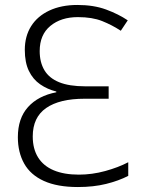

<svg xmlns="http://www.w3.org/2000/svg" viewBox="-20 -744 575 774"><path d="M292 -724Q358 -724 408 -705.5Q458 -687 495 -662L467 -620Q432 -643 392 -659Q352 -675 294 -675Q226 -675 183 -639.5Q140 -604 140 -538Q140 -493 159 -461Q178 -429 218.5 -412.5Q259 -396 324 -396H418V-346H321Q220 -346 166 -308.5Q112 -271 112 -194Q112 -144 133.5 -109.5Q155 -75 196.5 -57.5Q238 -40 298 -40Q351 -40 404 -54.5Q457 -69 497 -90V-35Q458 -15 407.5 -2.5Q357 10 294 10Q211 10 157 -14.5Q103 -39 77.5 -84.5Q52 -130 52 -191Q52 -267 93 -312.5Q134 -358 207 -372V-375Q171 -384 142 -404Q113 -424 96.5 -458Q80 -492 80 -543Q80 -598 105.5 -638.5Q131 -679 179 -701.5Q227 -724 292 -724Z"/></svg>

Font: Noto Sans Display Light
Style: Regular
Weight: 300
Designer: Monotype Design Team
Foundry: Monotype Imaging Inc.
Version: Version 2.003